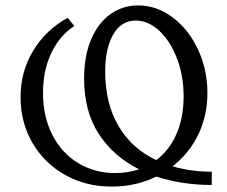

<svg xmlns="http://www.w3.org/2000/svg" viewBox="-20 -684 841 710"><path d="M763 0Q654 0 558 -31Q482 6 394 6Q297 6 220 -37.5Q143 -81 99.5 -156.5Q56 -232 56 -324Q56 -420 103 -497Q150 -574 230 -618L255 -588Q200 -552 169.5 -487.5Q139 -423 139 -341Q139 -254 173 -186.5Q207 -119 268 -81.5Q329 -44 407 -44Q452 -44 494 -58Q400 -105 345.5 -188.5Q291 -272 291 -394Q291 -478 317.5 -539.5Q344 -601 389.5 -632.5Q435 -664 491 -664Q559 -664 618 -620Q677 -576 712 -501.5Q747 -427 747 -340Q747 -256 713 -186Q679 -116 618 -69Q686 -49 763 -49ZM558 -92Q606 -128 632.5 -188.5Q659 -249 659 -327Q659 -406 633.5 -470.5Q608 -535 567.5 -571.5Q527 -608 482 -608Q428 -608 398.5 -556Q369 -504 369 -420Q369 -301 418.5 -217.5Q468 -134 558 -92Z"/></svg>

Font: Ysabeau Infant Medium
Style: Regular
Weight: 500
Designer: Christian Thalmann (Catharsis Fonts)
Version: Version 0.003